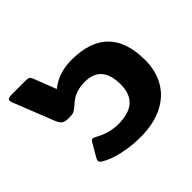

<svg xmlns="http://www.w3.org/2000/svg" viewBox="-140 -734 918 918"><g transform="rotate(-45 319.0 -275.0)"><path d="M120 -32Q106 -40 106 -50Q106 -56 110 -63L149 -130Q156 -143 164 -143Q168 -143 182 -136Q238 -104 300 -104Q442 -104 442 -230Q442 -361 329 -361Q294 -361 266.5 -350.5Q239 -340 214 -316Q197 -301 187 -296.5Q177 -292 154 -292Q128 -292 117 -299.5Q106 -307 97 -328L14 -537Q11 -545 11 -550Q11 -565 34 -565H132Q148 -565 154 -561.5Q160 -558 165 -547L210 -431Q270 -480 358 -480Q607 -480 607 -230Q607 -157 575 -101.5Q543 -46 480.5 -15.5Q418 15 331 15Q267 15 211 2Q155 -11 120 -32Z"/></g></svg>

Font: Mitr Medium
Style: Regular
Weight: 500
Designer: Thanarat Vachiruckul
Foundry: Cadson Demak
Version: Version 1.003